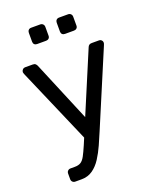

<svg xmlns="http://www.w3.org/2000/svg" viewBox="-165 -812 877 1094"><g transform="rotate(-20 274.0 -265.0)"><path d="M98 190Q88 190 81.5 183.5Q75 177 75 167V133Q75 123 81.5 116.5Q88 110 98 110H124Q147 110 161 101Q175 92 186.5 70.5Q198 49 214 12L431 -503Q434 -511 439.5 -515.5Q445 -520 456 -520H501Q509 -520 515 -514Q521 -508 521 -500Q521 -496 520 -492.5Q519 -489 516 -482L326 -32Q311 4 293.5 43Q276 82 254.5 115.5Q233 149 204 169.5Q175 190 136 190ZM237 -15 35 -482Q30 -494 30 -499Q31 -508 37 -514Q43 -520 51 -520H98Q109 -520 114.5 -515Q120 -510 123 -503L289 -106ZM331 -621Q320 -621 314 -627Q308 -633 308 -643V-697Q308 -707 314 -713.5Q320 -720 331 -720H385Q395 -720 401.5 -713.5Q408 -707 408 -697V-643Q408 -633 401.5 -627Q395 -621 385 -621ZM161 -621Q151 -621 145 -627Q139 -633 139 -643V-697Q139 -707 145 -713.5Q151 -720 161 -720H216Q226 -720 232.5 -713.5Q239 -707 239 -697V-643Q239 -633 232.5 -627Q226 -621 216 -621Z"/></g></svg>

Font: RubikRegular
Style: Regular
Weight: 400
Designer: Hubert and Fischer
Foundry: Hubert and Fischer
Version: Version 2.300;gftools[0.9.30]